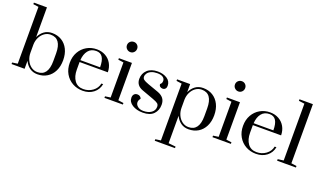

<svg xmlns="http://www.w3.org/2000/svg" viewBox="-98 -1433 3941 2350"><g transform="rotate(20 1872.5 -258.5)"><path d="M190 -104V0H20V-20L90 -30V-770L20 -780V-800H190V-413Q215 -466 257.5 -496.5Q300 -527 359 -527Q430 -527 484 -494Q538 -461 568 -400.5Q598 -340 598 -259Q598 -178 568 -117.5Q538 -57 484 -23.5Q430 10 359 10Q300 10 257.5 -20.5Q215 -51 190 -104ZM488 -209V-309Q488 -502 349 -502Q305 -502 269 -476.5Q233 -451 212 -408.5Q191 -366 190 -316V-209Q190 -158 210.5 -113Q231 -68 267.5 -41.5Q304 -15 349 -15Q488 -15 488 -209Z M684 -259Q684 -339 718.5 -399.5Q753 -460 811.5 -493.5Q870 -527 942 -527Q1005 -527 1055 -499Q1105 -471 1133 -421.5Q1161 -372 1162 -308H794V-209Q794 -121 833.5 -66.5Q873 -12 948 -12Q1017 -12 1070 -51Q1123 -90 1135 -152H1158Q1144 -78 1087 -34Q1030 10 948 10Q874 10 814 -23.5Q754 -57 719 -118Q684 -179 684 -259ZM1052 -333Q1052 -420 1025 -462.5Q998 -505 941 -505Q874 -505 837 -458Q800 -411 795 -333Z M1268 -701Q1268 -729 1287.5 -748Q1307 -767 1336 -767Q1363 -767 1382 -748Q1401 -729 1401 -701Q1401 -673 1382 -653.5Q1363 -634 1336 -634Q1308 -634 1288 -653.5Q1268 -673 1268 -701ZM1230 0V-20L1300 -30V-487L1230 -497V-517H1400V-30L1470 -20V0Z M1539 -116Q1539 -145 1554.5 -161.5Q1570 -178 1596 -178Q1616 -178 1630 -168Q1644 -158 1650 -140Q1628 -116 1628 -89Q1628 -58 1656 -35Q1684 -12 1731 -12Q1794 -12 1834 -40.5Q1874 -69 1874 -117Q1874 -145 1857 -159Q1840 -173 1791 -191L1640 -246Q1551 -278 1551 -365Q1551 -436 1600 -481.5Q1649 -527 1735 -527Q1806 -527 1856.5 -494.5Q1907 -462 1907 -402Q1907 -378 1894 -363.5Q1881 -349 1860 -349Q1839 -349 1825.5 -360.5Q1812 -372 1812 -392Q1825 -402 1830 -413.5Q1835 -425 1835 -441Q1835 -469 1810.5 -487Q1786 -505 1735 -505Q1691 -505 1659.5 -491.5Q1628 -478 1612 -456Q1596 -434 1596 -411Q1596 -387 1613.5 -373Q1631 -359 1678 -342L1818 -292Q1867 -274 1892 -242Q1917 -210 1917 -159Q1917 -86 1871 -38Q1825 10 1731 10Q1649 10 1594 -25Q1539 -60 1539 -116Z M1988 263 2058 253V-487L1988 -497V-517H2158V-412Q2183 -466 2225.5 -496.5Q2268 -527 2327 -527Q2398 -527 2452 -493.5Q2506 -460 2536 -399.5Q2566 -339 2566 -258Q2566 -177 2536 -116.5Q2506 -56 2452 -23Q2398 10 2327 10Q2268 10 2225.5 -20.5Q2183 -51 2158 -104V253L2252 263V283H1988ZM2456 -208V-308Q2456 -502 2317 -502Q2273 -502 2237 -476.5Q2201 -451 2180 -408Q2159 -365 2158 -315V-208Q2158 -157 2178.5 -112.5Q2199 -68 2235.5 -41.5Q2272 -15 2317 -15Q2456 -15 2456 -208Z M2675 -701Q2675 -729 2694.5 -748Q2714 -767 2743 -767Q2770 -767 2789 -748Q2808 -729 2808 -701Q2808 -673 2789 -653.5Q2770 -634 2743 -634Q2715 -634 2695 -653.5Q2675 -673 2675 -701ZM2637 0V-20L2707 -30V-487L2637 -497V-517H2807V-30L2877 -20V0Z M2941 -259Q2941 -339 2975.5 -399.5Q3010 -460 3068.5 -493.5Q3127 -527 3199 -527Q3262 -527 3312 -499Q3362 -471 3390 -421.5Q3418 -372 3419 -308H3051V-209Q3051 -121 3090.5 -66.5Q3130 -12 3205 -12Q3274 -12 3327 -51Q3380 -90 3392 -152H3415Q3401 -78 3344 -34Q3287 10 3205 10Q3131 10 3071 -23.5Q3011 -57 2976 -118Q2941 -179 2941 -259ZM3309 -333Q3309 -420 3282 -462.5Q3255 -505 3198 -505Q3131 -505 3094 -458Q3057 -411 3052 -333Z M3479 0V-20L3554 -30V-770L3479 -780V-800H3654V-30L3724 -20V0Z"/></g></svg>

Font: Prata
Style: Regular
Weight: 400
Designer: Ivan Petrov
Foundry: Cyreal
Version: Version 2.000